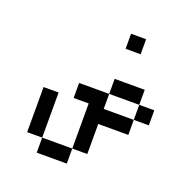

<svg xmlns="http://www.w3.org/2000/svg" viewBox="-107 -656 713 750"><g transform="rotate(20 250.0 -281.0)"><path d="M500 -250V-312.5H437.5V-250H312.5V-312.5H187.5V-250H250V-62.5H125V0H250V-62.5H312.5Q312.5 -62.5 312.5 -187.5H437.5V-250ZM375 -500V-562.5H312.5V-500ZM125 -62.5V-250H62.5V-62.5ZM312.5 -312.5H437.5V-375H312.5Z"/></g></svg>

Font: UnifontExMono
Style: Regular
Weight: 500
Version: Version 15.0.06